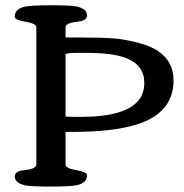

<svg xmlns="http://www.w3.org/2000/svg" viewBox="-20 -705 693 725"><path d="M227.5 -563.5H277.3Q368.2 -563.5 413.1 -559.6Q458 -555.7 510.7 -541Q549.3 -530.3 575.2 -513.2Q635.3 -473.6 635.3 -401.4Q635.3 -276.4 491.2 -233.4Q401.9 -207 258.3 -207H227.5V-84Q227.5 -69.3 268.1 -62.5Q308.6 -55.7 308.6 -43.9Q308.6 -14.2 271.5 -5.9Q246.1 -0.5 172.4 -0.5Q97.7 -0.5 76.2 -4.9Q35.6 -13.7 35.6 -39.1Q35.6 -47.9 42.7 -53.5Q49.8 -59.1 57.9 -60.5Q65.9 -62 78.4 -63.5Q90.8 -64.9 95.7 -66.4Q117.2 -72.3 117.2 -84V-601.6Q117.2 -616.2 76.2 -623Q35.6 -629.4 35.6 -641.6Q35.6 -671.4 73.2 -679.7Q98.6 -685.1 172.4 -685.1Q247.1 -685.1 268.6 -680.7Q308.6 -671.9 308.6 -646.5Q308.6 -637.7 301.5 -632.3Q294.4 -627 286.1 -625.2Q277.8 -623.5 265.6 -622.1Q253.4 -620.6 248.5 -619.1Q227.5 -613.3 227.5 -601.6ZM227.5 -265.1Q243.7 -263.7 262.2 -263.7H286.1Q457.5 -263.7 506.3 -330.1Q524.9 -355.5 524.9 -392.6Q524.9 -458.5 457 -485.4Q406.2 -505.4 309.6 -505.4H269.5Q231.9 -505.4 227.5 -499.5Z"/></svg>

Font: Corben
Style: Regular
Weight: 400
Designer: vernon adams
Foundry: vernon adams
Version: Version 1.100